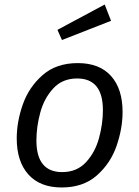

<svg xmlns="http://www.w3.org/2000/svg" viewBox="-20 -817 616 849"><path d="M54 -205Q54 -279 81 -355.5Q108 -432 168.5 -485Q229 -538 324 -538Q420 -538 471 -481Q522 -424 522 -322Q522 -249 495.5 -172Q469 -95 408.5 -41.5Q348 12 253 12Q157 12 105.5 -45.5Q54 -103 54 -205ZM435 -330Q435 -470 321 -470Q256 -470 215.5 -426Q175 -382 158 -319Q141 -256 141 -196Q141 -56 255 -56Q320 -56 360.5 -100Q401 -144 418 -207Q435 -270 435 -330ZM471 -725 254 -640 234 -685 443 -797Z"/></svg>

Font: Fira Sans Book
Style: Italic
Weight: 350
Italic angle: -8°
Designer: bBox Type GmbH & Carrois Corporate GbR & Edenspiekermann AG
Foundry: bBox Type GmbH & Carrois Corporate GbR & Edenspiekermann AG
Version: Version 4.301